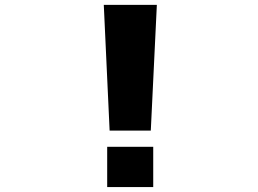

<svg xmlns="http://www.w3.org/2000/svg" viewBox="-20 -752 1040 774"><path d="M398.4 -732.4H612.3L587.9 -225.6H421.9ZM412.1 2V-160.2H597.7V2Z"/></svg>

Font: Gen Shin Gothic Monospace Heavy
Style: Bold
Weight: 800
Designer: [Source Han Sans]
Ryoko NISHIZUKA  (kana & ideographs); Paul D. Hunt (Latin, Greek & Cyrillic); Wenlong ZHANG  (bopomofo
Version: Version 1.002.20150607